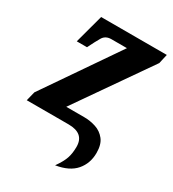

<svg xmlns="http://www.w3.org/2000/svg" viewBox="-180 -635 848 942"><g transform="rotate(30 243.5 -164.5)"><path d="M281 207Q308 169 317.5 141Q327 113 327 76Q327 0 238 0H1L14 -52L299 -467H211Q178 -467 163 -441.5Q148 -416 129 -377L127 -373H69L113 -536H485L473 -483L185 -69H287Q321 -69 353 -58.5Q385 -48 406 -21.5Q427 5 427 53Q427 112 391.5 153.5Q356 195 281 207Z"/></g></svg>

Font: Noto Serif ExtraCondensed ExtraBold
Style: Italic
Weight: 800
Width: 2
Italic angle: -12°
Designer: Monotype Design Team
Foundry: Monotype Imaging Inc.
Version: Version 2.013